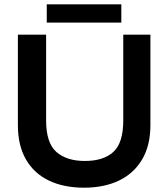

<svg xmlns="http://www.w3.org/2000/svg" viewBox="-20 -861 781 891"><path d="M370 10Q276 10 207 -23Q138 -56 100.5 -121Q63 -186 63 -280V-700H194V-302Q194 -198 241.5 -156Q289 -114 374 -114Q460 -114 506 -156Q552 -198 552 -302V-700H678V-280Q678 -186 639.5 -121Q601 -56 532 -23Q463 10 370 10ZM197 -756V-841H543V-756Z"/></svg>

Font: REM Medium
Style: Regular
Weight: 500
Designer: Octavio Pardo
Foundry: Ashler Design
Version: Version 1.005;gftools[0.9.28]